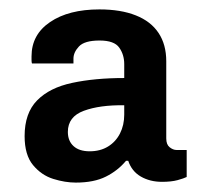

<svg xmlns="http://www.w3.org/2000/svg" viewBox="-20 -718 438 408"><path d="M141 -330Q118.3 -330 93.2 -337.8Q68 -345.7 50.2 -367.2Q32.3 -388.7 32.3 -428.8Q32.3 -477.7 58.9 -504.7Q85.4 -531.7 133.5 -541.9Q181.5 -552.2 244 -552.2V-581.8Q244 -601.8 233.4 -616.8Q222.8 -631.9 191.6 -631.9Q159.6 -631.9 147.8 -619.3Q136.1 -606.8 136.1 -593.5V-583.1H48Q47 -585.1 47 -590.3Q47 -595.5 47 -598.3Q47 -644.5 86.5 -671.2Q126 -698 191.3 -698Q236.7 -698 268.6 -685.3Q300.5 -672.7 316.9 -648Q333.3 -623.4 333.3 -587.9V-423.8Q333.3 -410.8 340.5 -405.1Q347.8 -399.3 355 -399.3H376.7V-341.9Q370.7 -338.9 357.3 -335.2Q344 -331.6 324.3 -331.6Q298.7 -331.6 279.3 -342.8Q259.9 -354 252.5 -376.3H247.8Q230.3 -355.3 205 -342.7Q179.7 -330 141 -330ZM170.6 -396.5Q193 -396.5 209.5 -406.6Q226 -416.7 235 -434.4Q244 -452.1 244 -474.4V-494.3Q192.2 -495.1 158.2 -482.6Q124.2 -470.1 124.2 -437.7Q124.2 -418.5 136.3 -407.5Q148.3 -396.5 170.6 -396.5Z"/></svg>

Font: Archivo Variable SemiBold
Style: Regular
Weight: 600
Designer: Hector Gatti
Foundry: Omnibus-Type
Version: Version 2.001